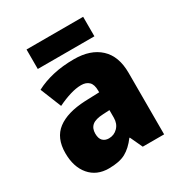

<svg xmlns="http://www.w3.org/2000/svg" viewBox="-173 -849 922 981"><g transform="rotate(-30 288.0 -358.5)"><path d="M310 -563Q407 -563 462 -512Q517 -461 517 -363V0H391L357 -73H354Q322 -30 285.5 -10Q249 10 186 10Q115 10 73.5 -38.5Q32 -87 32 -169Q32 -258 88.5 -301Q145 -344 252 -349L337 -352V-362Q337 -398 320.5 -414Q304 -430 275 -430Q245 -430 209 -419Q173 -408 134 -389L84 -513Q129 -537 185.5 -550Q242 -563 310 -563ZM299 -245Q253 -243 233.5 -226.5Q214 -210 214 -179Q214 -150 227.5 -136.5Q241 -123 263 -123Q294 -123 315.5 -145Q337 -167 337 -202V-247ZM459 -727V-612H125V-727Z"/></g></svg>

Font: Noto Sans Tamil SemiCondensed Black
Style: Regular
Weight: 900
Width: 4
Designer: Jelle Bosma - Monotype Design Team
Foundry: Monotype Imaging Inc.
Version: Version 2.004; ttfautohint (v1.8.4.7-5d5b)